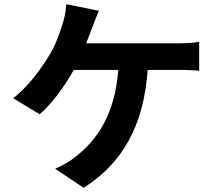

<svg xmlns="http://www.w3.org/2000/svg" viewBox="-20 -834 1040 909"><path d="M388 -629C399 -655 408 -681 416 -702C424 -723 437 -758 448 -783L294 -814C292 -780 284 -742 273 -711C261 -673 243 -621 215 -575C177 -512 113 -422 42 -369L168 -293C228 -345 289 -430 329 -503H540C524 -294 441 -171 336 -91C313 -71 277 -50 241 -35L376 55C557 -59 661 -237 679 -503H819C842 -503 886 -503 923 -499V-636C890 -630 845 -629 819 -629Z"/></svg>

Font: Source Han Sans SC Bold
Style: Regular
Weight: 700
Designer: Ryoko NISHIZUKA (kana & ideographs); Paul D. Hunt (Latin, Greek & Cyrillic); Wenlong ZHANG (bopomofo); Sandoll Communica
Foundry: Adobe Systems Incorporated
Version: Version 1.001;PS 1.001;hotconv 1.0.78;makeotf.lib2.5.61930